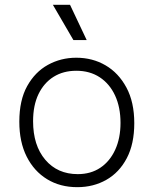

<svg xmlns="http://www.w3.org/2000/svg" viewBox="-20 -763 636 795"><path d="M300 12Q229 12 175 -21Q121 -54 90.5 -114.5Q60 -175 60 -259Q60 -348 92.5 -406.5Q125 -465 178.5 -494.5Q232 -524 296 -524Q363 -524 417 -492.5Q471 -461 503.5 -400.5Q536 -340 536 -253Q536 -167 505 -108Q474 -49 420.5 -18.5Q367 12 300 12ZM302 -42Q356 -42 395.5 -68.5Q435 -95 457 -143Q479 -191 479 -254Q479 -319 456.5 -367.5Q434 -416 393 -443Q352 -470 296 -470Q242 -470 202 -445Q162 -420 139.5 -373.5Q117 -327 117 -261Q117 -161 167.5 -101.5Q218 -42 302 -42ZM284 -597 199 -743H270L339 -597Z"/></svg>

Font: Bricolage Grotesque 96pt ExtraBold ExtraLight
Style: Regular
Weight: 250
Version: Version 1.001;gftools[0.9.33.dev8+g029e19f]